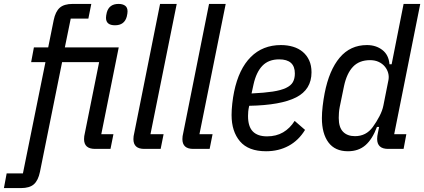

<svg xmlns="http://www.w3.org/2000/svg" viewBox="-90 -760 2165 980"><path d="M83 -518H156L184 -657Q193 -701 215 -720.5Q237 -740 281 -740H376L361 -665H271L241 -518H516L427 -75H489L474 0H395Q339 0 339 -50Q339 -58 340 -65Q341 -72 343 -80L416 -443H227L114 117Q105 161 83 180.5Q61 200 17 200H-70L-56 125H27L142 -443H69ZM497 -631Q451 -631 451 -669Q451 -674 452 -681Q453 -688 455 -696Q467 -740 515 -740Q536 -740 548.5 -731Q561 -722 561 -702Q561 -697 560 -690Q559 -683 557 -675Q545 -631 497 -631Z M646 0Q591 0 591 -50Q591 -58 592 -65Q593 -72 595 -80L727 -740H812L678 -75H745L730 0Z M896 0Q841 0 841 -50Q841 -58 842 -65Q843 -72 845 -80L977 -740H1062L928 -75H995L980 0Z M1268 12Q1178 12 1135 -38.5Q1092 -89 1092 -173Q1092 -199 1095.5 -231Q1099 -263 1105 -292Q1129 -408 1190 -469Q1251 -530 1344 -530Q1377 -530 1405.5 -521.5Q1434 -513 1455 -495.5Q1476 -478 1488 -452Q1500 -426 1500 -391Q1500 -303 1421.5 -263Q1343 -223 1182 -220Q1178 -203 1177 -190.5Q1176 -178 1176 -168Q1176 -114 1200.5 -89Q1225 -64 1273 -64Q1320 -64 1355 -84.5Q1390 -105 1414 -143L1467 -97Q1434 -43 1383 -15.5Q1332 12 1268 12ZM1335 -457Q1281 -457 1249.5 -424.5Q1218 -392 1204 -329L1194 -283Q1259 -286 1301.5 -292.5Q1344 -299 1369.5 -311Q1395 -323 1405 -341Q1415 -359 1415 -385Q1415 -457 1335 -457Z M1891 0Q1835 0 1835 -51Q1835 -65 1839 -82L1845 -112H1834Q1811 -50 1775.5 -19Q1740 12 1686 12Q1620 12 1586.5 -33Q1553 -78 1553 -157Q1553 -185 1557 -219Q1561 -253 1567 -284Q1590 -402 1644 -466Q1698 -530 1783 -530Q1829 -530 1861.5 -505Q1894 -480 1898 -432H1909L1970 -740H2055L1922 -75H1984L1970 0ZM1722 -65Q1779 -65 1813 -112Q1832 -138 1847 -167Q1862 -196 1867 -222L1893 -353Q1896 -371 1891 -388.5Q1886 -406 1874 -420.5Q1862 -435 1843 -444Q1824 -453 1799 -453Q1744 -453 1712 -419.5Q1680 -386 1666 -321L1644 -214Q1641 -199 1640 -184Q1639 -169 1639 -158Q1639 -110 1661 -87.5Q1683 -65 1722 -65Z"/></svg>

Font: IBM Plex Sans Condensed Text
Style: Italic
Weight: 450
Width: 3
Italic angle: -11°
Designer: Mike Abbink, Paul van der Laan, Pieter van Rosmalen
Foundry: Bold Monday
Version: Version 1.1